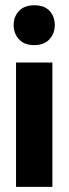

<svg xmlns="http://www.w3.org/2000/svg" viewBox="-20 -728 267 748"><path d="M42.5 0H184.1V-484.4H42.5ZM33.2 -630.4Q33.2 -597.7 53.7 -575Q74.2 -552.2 112.8 -552.2Q151.9 -552.2 172.6 -575Q193.4 -597.7 193.4 -630.4Q193.4 -663.6 173.1 -685.5Q152.8 -707.5 113.8 -707.5Q74.7 -707.5 54 -685.3Q33.2 -663.1 33.2 -630.4Z"/></svg>

Font: Roboto Flex
Style: wght 700 wdth 25 opsz 34 GRAD 0.00 slnt 0.00 XTRA 468 XOPQ 96 YOPQ 79 YTLC 514 YTUC 712 YTAS 750 YTDE -203.00 YTFI 738
Weight: 700
Width: 1
Designer: Berlow after Robertson
Foundry: Google
Version: Version 3.100